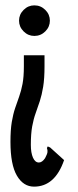

<svg xmlns="http://www.w3.org/2000/svg" viewBox="-20 -573 290 716"><path d="M108 -553Q132 -553 149 -536Q166 -519 166 -496Q166 -473 149 -456Q132 -439 108 -439Q85 -439 68 -456Q51 -473 51 -496Q51 -519 68 -536Q85 -553 108 -553ZM146 -326Q146 -280 141 -249.5Q136 -219 128.5 -196Q121 -173 113 -151Q105 -129 100 -101.5Q95 -74 95 -33Q95 -3 103 15Q111 33 125 33Q137 33 148 17Q156 2 157 -5.5Q158 -13 155 -21L158 -27L167 -23L219 24Q185 123 107 123Q67 123 43 82Q19 41 19 -44Q19 -89 24 -118.5Q29 -148 36.5 -170Q44 -192 51.5 -213Q59 -234 64 -260Q69 -286 69 -326V-367H146Z"/></svg>

Font: Inconsolata UltraCondensed Black
Style: Regular
Weight: 900
Width: 1
Monospace: yes
Designer: Raph Levien, Cyreal, Brenton Simpson
Foundry: Raph Levien, Cyreal, Google
Version: Version 3.001; ttfautohint (v1.8.2.53-6de2)